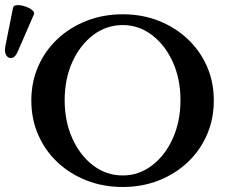

<svg xmlns="http://www.w3.org/2000/svg" viewBox="-20 -733 897 766"><path d="M470 13Q392 13 325.5 -13Q259 -39 209.5 -85.5Q160 -132 132.5 -195Q105 -258 105 -332Q105 -406 132.5 -468.5Q160 -531 209.5 -577.5Q259 -624 325.5 -650Q392 -676 470 -676Q547 -676 613 -650Q679 -624 728.5 -577.5Q778 -531 805.5 -468.5Q833 -406 833 -332Q833 -258 805.5 -195Q778 -132 728.5 -85.5Q679 -39 613 -13Q547 13 470 13ZM470 -33Q534 -33 586.5 -73Q639 -113 669.5 -181Q700 -249 700 -333Q700 -418 669.5 -485.5Q639 -553 586.5 -593Q534 -633 470 -633Q404 -633 351.5 -593Q299 -553 268.5 -485.5Q238 -418 238 -333Q238 -249 268.5 -181Q299 -113 351.5 -73Q404 -33 470 -33ZM52 -530Q42 -505 28 -502Q14 -499 5.5 -511.5Q-3 -524 1 -547L32 -702Q34 -712 48.5 -712.5Q63 -713 80 -707.5Q97 -702 108 -693Q119 -684 115 -675Z"/></svg>

Font: Junicode SmExp
Style: Bold
Weight: 700
Width: 6
Designer: Peter S. Baker
Version: Version 2.205; ttfautohint (v1.8.4)